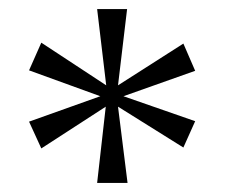

<svg xmlns="http://www.w3.org/2000/svg" viewBox="-20 -780 498 423"><path d="M194 -377 213 -545 71 -453 44 -512 201 -568 44 -625 71 -686 214 -592 194 -760H260L240 -592L384 -684L410 -624L252 -568L410 -513L384 -455L240 -545L261 -377Z"/></svg>

Font: Noto Serif Hentaigana Light
Style: Regular
Weight: 300
Designer: Kazuhiro Yamada
Foundry: nipponia
Version: Version 1.000; ttfautohint (v1.8.4.7-5d5b)